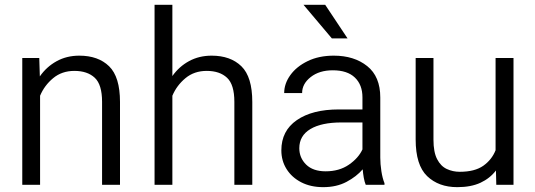

<svg xmlns="http://www.w3.org/2000/svg" viewBox="-20 -770 2231 800"><path d="M290 -474.6Q237.8 -474.6 201.4 -444.3Q165 -414.1 147 -371.1V0H72.8V-528.3H143.6L146 -451.7Q173.8 -491.7 215.8 -514.9Q257.8 -538.1 310.5 -538.1Q389.2 -538.1 434.6 -493.9Q480 -449.7 480 -345.2V0H405.3V-345.7Q405.3 -417.5 374.8 -446Q344.2 -474.6 290 -474.6Z M698.2 -750V-453.1Q726.1 -492.7 767.8 -515.4Q809.6 -538.1 861.8 -538.1Q940.4 -538.1 985.8 -493.9Q1031.2 -449.7 1031.2 -345.2V0H956.5V-345.7Q956.5 -417.5 926 -446Q895.5 -474.6 841.3 -474.6Q789.1 -474.6 752.7 -444.3Q716.3 -414.1 698.2 -371.1V0H624V-750Z M1503.9 0Q1499 -11.7 1495.8 -29.1Q1492.7 -46.4 1491.2 -64.5Q1465.3 -34.2 1423.8 -12.2Q1382.3 9.8 1327.1 9.8Q1274.4 9.8 1235.1 -10.5Q1195.8 -30.8 1174.1 -65.4Q1152.3 -100.1 1152.3 -143.6Q1152.3 -225.1 1216.8 -269.5Q1281.2 -314 1391.6 -314H1490.2V-364.7Q1490.2 -416.5 1458.7 -446.8Q1427.2 -477.1 1366.7 -477.1Q1310.5 -477.1 1274.7 -449Q1238.8 -420.9 1238.8 -382.3H1164.1Q1164.1 -421.4 1189.7 -457Q1215.3 -492.7 1262 -515.4Q1308.6 -538.1 1370.6 -538.1Q1455.6 -538.1 1510 -494.6Q1564.5 -451.2 1564.5 -363.8V-113.3Q1564.5 -86.4 1569.1 -56.6Q1573.7 -26.9 1582 -6.8V0ZM1336.9 -56.2Q1393.6 -56.2 1433.6 -83.7Q1473.6 -111.3 1490.2 -147.5V-259.8H1402.8Q1319.3 -259.8 1273.2 -232.2Q1227.1 -204.6 1227.1 -152.3Q1227.1 -112.3 1255.6 -84.2Q1284.2 -56.2 1336.9 -56.2ZM1335 -750 1428.2 -609.9H1362.8L1244.6 -750Z M2047.9 0 2046.4 -59.6Q2021.5 -26.9 1981.9 -8.5Q1942.4 9.8 1885.3 9.8Q1807.6 9.8 1759.8 -36.1Q1711.9 -82 1711.9 -189V-528.3H1786.1V-188Q1786.1 -136.2 1801.3 -106.9Q1816.4 -77.6 1841.6 -65.9Q1866.7 -54.2 1895.5 -54.2Q1958 -54.2 1993.7 -79.3Q2029.3 -104.5 2044.9 -144V-528.3H2119.6V0Z"/></svg>

Font: Vazirmatn RD UI Light
Style: Regular
Weight: 300
Designer: Saber Rastikerdar
Foundry: Saber Rastikerdar
Version: Version 33.003